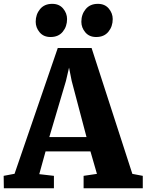

<svg xmlns="http://www.w3.org/2000/svg" viewBox="-36 -1002 780 1022"><path d="M41.5 -77 271.5 -746.5H451.5L668.5 -76.5L724 -66V0H409V-66L480 -76.5L445.5 -196H206.5L173 -75L251 -66V0H-15.5L-16.5 -66ZM424.5 -272.5 345.5 -571.5 331.5 -642 315 -571 226.5 -272.5ZM232.5 -805Q196 -805 175 -830Q154 -855 154 -886Q154 -925.5 177.2 -953.5Q200.5 -981.5 241.5 -981.5H242.5Q279 -981.5 300 -956.5Q321 -931.5 321 -900.5Q321 -861 298 -833Q275 -805 233.5 -805ZM475.5 -805Q439 -805 418 -830Q397 -855 397 -886Q397 -925.5 420.2 -953.5Q443.5 -981.5 484.5 -981.5H485.5Q522 -981.5 543 -956.5Q564 -931.5 564 -900.5Q564 -861 541 -833Q518 -805 476.5 -805Z"/></svg>

Font: Merriweather Black
Style: Regular
Weight: 900
Designer: Eben Sorkin
Foundry: Eben Sorkin
Version: Version 2.200;gftools[0.9.31]